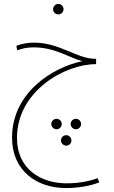

<svg xmlns="http://www.w3.org/2000/svg" viewBox="-20 -682 576 973"><path d="M276 -609C290 -609 302 -621 302 -635C302 -650 290 -662 276 -662C261 -662 249 -650 249 -635C249 -621 261 -609 276 -609ZM314 271C368 271 435 262 483 242L475 221C432 236 382 247 317 247C186 247 66 174 66 17C66 -219 307 -357 467 -357V-384H461C369 -385 281 -466 153 -466C123 -466 91 -461 63 -450L67 -427C94 -436 114 -442 150 -442C261 -442 328 -390 397 -372C247 -341 41 -213 41 16C41 183 166 271 314 271ZM267 -27C281 -27 293 -39 293 -53C293 -68 281 -80 267 -80C252 -80 240 -68 240 -53C240 -39 252 -27 267 -27ZM365 -27C379 -27 391 -39 391 -53C391 -68 379 -80 365 -80C350 -80 338 -68 338 -53C338 -39 350 -27 365 -27ZM316 56C330 56 342 44 342 30C342 15 330 3 316 3C301 3 289 15 289 30C289 44 301 56 316 56Z"/></svg>

Font: Noto Sans Arabic UI Cn Th
Style: Regular
Weight: 100
Width: 3
Designer: Monotype Design Team, Nadine Chahine and Nizar Qandah
Foundry: Monotype Imaging Inc.
Version: Version 2.010